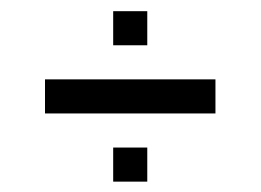

<svg xmlns="http://www.w3.org/2000/svg" viewBox="-20 -458 478 352"><path d="M187.5 -437.5H250V-375H187.5ZM187.5 -187.5H250V-125H187.5ZM62.5 -312.5H375V-250H62.5Z"/></svg>

Font: Pixel Operator
Style: Regular
Weight: 400
Designer: Jayvee Enaguas (HarvettFox96)
Version: 2016.04.25